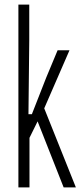

<svg xmlns="http://www.w3.org/2000/svg" viewBox="-20 -820 356 840"><path d="M60.5 0V-800H108V-643.5L104.5 -320.5H119.5L182 -480L232 -600H284L173.5 -346L312 0H258.5L144.5 -289L109 -217V0Z"/></svg>

Font: Big Shoulders Text Thin ExtraLight
Style: Regular
Weight: 250
Version: Version 2.002